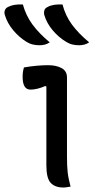

<svg xmlns="http://www.w3.org/2000/svg" viewBox="-62 -833 432 857"><path d="M217 -813Q230 -763 259 -723.5Q288 -684 336 -644Q326 -637 314.5 -634Q303 -631 291 -631Q275 -631 260.5 -634.5Q246 -638 232 -647Q199 -667 173 -698Q147 -729 136 -765Q133 -776 136 -786.5Q139 -797 151 -802Q173 -815 217 -813ZM40 -813Q54 -763 83 -723.5Q112 -684 160 -644Q150 -637 138.5 -634Q127 -631 115 -631Q99 -631 84 -634.5Q69 -638 55 -647Q23 -667 -3 -698Q-29 -729 -40 -765Q-44 -776 -40.5 -786.5Q-37 -797 -26 -802Q-2 -815 40 -813ZM145 -95V-447L140 -449Q124 -442 107 -437.5Q90 -433 74 -433Q39 -433 39 -490Q39 -514 45 -532Q74 -537 101 -539.5Q128 -542 153 -542Q189 -542 213 -529Q237 -516 237 -487V-130Q237 -93 240 -65Q243 -37 253 0Q245 1 237 2.5Q229 4 221 4Q184 4 164.5 -16.5Q145 -37 145 -95Z"/></svg>

Font: Recursive Sn Csl St
Style: Regular
Weight: 400
Version: Version 1.079;hotconv 1.0.112;makeotfexe 2.5.65598; ttfautoh